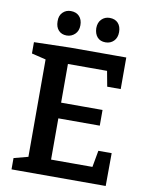

<svg xmlns="http://www.w3.org/2000/svg" viewBox="-96 -967 806 1036"><g transform="rotate(10 306.5 -448.5)"><path d="M484 -180H557L556 0H40V-62L135 -87L118 -62V-637L135 -612L40 -635V-697L239 -702H545V-529H471L452 -631L476 -613H221L241 -633V-381L221 -401H468V-315H221L241 -337V-69L221 -89H488L464 -69ZM420 -763Q391 -763 375 -781Q359 -799 358 -830Q358 -861 376 -879Q394 -897 420 -897Q450 -897 466.5 -879Q483 -861 483 -830Q483 -799 465 -781Q447 -763 420 -763ZM207 -763Q179 -763 162.5 -781Q146 -799 146 -830Q145 -861 163 -879Q181 -897 207 -897Q237 -897 254 -879Q271 -861 271 -830Q271 -799 252 -781Q233 -763 207 -763Z"/></g></svg>

Font: Bitter Thin SemiBold
Style: Regular
Weight: 600
Version: Version 2.002